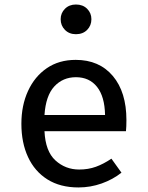

<svg xmlns="http://www.w3.org/2000/svg" viewBox="-20 -819 655 852"><path d="M177.4 -236.9Q181.5 -147.7 225.9 -107.2Q270.3 -66.7 331.3 -66.7Q371.8 -66.7 405.6 -79Q439.5 -91.3 474.4 -114.9L519 -52.8Q481 -22.6 431.3 -4.9Q381.5 12.8 328.2 12.8Q247.2 12.8 190.5 -22.8Q133.8 -58.5 104.4 -122.1Q74.9 -185.6 74.9 -269.7Q74.9 -351.3 104.4 -415.4Q133.8 -479.5 187.7 -516.4Q241.5 -553.3 315.9 -553.3Q420.5 -553.3 480.8 -481.8Q541 -410.3 541 -286.2Q541 -272.3 540.5 -259.5Q540 -246.7 539 -236.9ZM316.9 -476.4Q259 -476.4 221 -435.4Q183.1 -394.4 177.4 -308.7H446.2Q444.6 -390.8 410.5 -433.6Q376.4 -476.4 316.9 -476.4ZM316.9 -799Q347.7 -799 366.7 -780Q385.6 -761 385.6 -733.8Q385.6 -705.6 366.7 -686.4Q347.7 -667.2 316.9 -667.2Q287.2 -667.2 268.2 -686.4Q249.2 -705.6 249.2 -733.8Q249.2 -761 268.2 -780Q287.2 -799 316.9 -799Z"/></svg>

Font: Fira Code Retina
Style: Regular
Weight: 450
Monospace: yes
Designer: Carrois Corporate, Edenspiekermann AG, Nikita Prokopov
Foundry: Carrois Corporate, Edenspiekermann AG, Nikita Prokopov
Version: Version 6.002